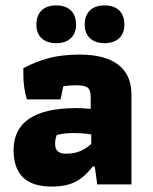

<svg xmlns="http://www.w3.org/2000/svg" viewBox="-20 -679 562 707"><path d="M114 -588Q114 -622 133 -640.5Q152 -659 187 -659Q222 -659 241 -640.5Q260 -622 260 -588Q260 -556 240.5 -538Q221 -520 187 -520Q153 -520 133.5 -538Q114 -556 114 -588ZM292 -588Q292 -622 311 -640.5Q330 -659 365 -659Q400 -659 419 -640.5Q438 -622 438 -588Q438 -556 418.5 -538Q399 -520 365 -520Q331 -520 311.5 -538Q292 -556 292 -588ZM30 -126Q30 -281 262 -281Q281 -281 314 -278V-322Q314 -348 302.5 -356.5Q291 -365 261 -365Q234 -365 213 -361L203 -313H79Q66 -356 66 -403V-428Q111 -452 159.5 -465Q208 -478 274 -478Q366 -478 415 -441Q464 -404 464 -331V0H338L329 -66H321Q293 -28 258.5 -10Q224 8 171 8Q99 8 64.5 -26Q30 -60 30 -126ZM316 -149V-184Q288 -189 248 -189Q217 -189 189 -182Q183 -168 183 -148Q183 -113 223 -113Q252 -113 274 -122Q296 -131 316 -149Z"/></svg>

Font: Athiti
Style: Bold
Weight: 700
Designer: CadsonDemak Team
Foundry: CadsonDemak
Version: Version 1.033